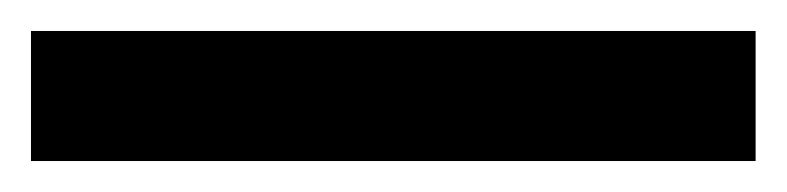

<svg xmlns="http://www.w3.org/2000/svg" viewBox="-22 61 508 124"><path d="M466 165V81H-2V165Z"/></svg>

Font: Noto Sans Syriac SemiBold
Style: Regular
Weight: 600
Designer: Patrick Giasson and the Monotype Design Team
Foundry: Monotype Imaging Inc.
Version: Version 3.000